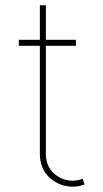

<svg xmlns="http://www.w3.org/2000/svg" viewBox="-20 -696 388 726"><path d="M267 -545.5V-522.7H153.4V-115.1Q153.4 -67.5 184.1 -40.1Q214.8 -12.8 255.7 -12.8Q273.4 -12.8 292.6 -19.9L299.7 1.4Q289.1 5.3 278.8 7.6Q268.5 9.9 255.7 9.9Q205.3 9.9 168 -23.8Q130.7 -57.5 130.7 -115.1V-522.7H51.1V-545.5H130.7V-676.1H153.4V-545.5Z"/></svg>

Font: Inter Thin BETA
Style: Regular
Weight: 100
Designer: Rasmus Andersson
Foundry: rsms
Version: Version 3.011;git-f93a4a705